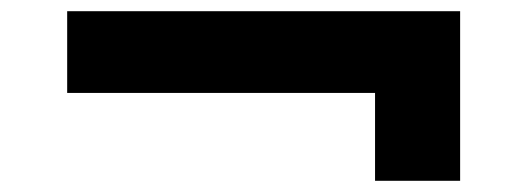

<svg xmlns="http://www.w3.org/2000/svg" viewBox="-20 -432 942 343"><path d="M650 -109V-319L700 -266H100V-412H802V-109Z"/></svg>

Font: Lexend Tera SemiBold
Style: Regular
Weight: 600
Version: Version 1.007